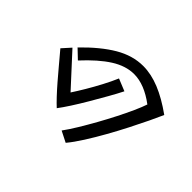

<svg xmlns="http://www.w3.org/2000/svg" viewBox="-139 -955 1278 1278"><g transform="rotate(45 500.0 -316.5)"><path d="M501 8Q531 -33 564 -87.5Q597 -142 630.5 -202Q664 -262 694 -321Q724 -380 747 -431Q770 -482 782 -518Q674 -599 577 -599Q499 -599 419.5 -548.5Q340 -498 248 -398L185 -458Q292 -568 387.5 -624Q483 -680 582 -680Q657 -680 738 -647Q819 -614 911 -548Q895 -511 867 -452.5Q839 -394 804 -325.5Q769 -257 730 -187.5Q691 -118 652 -56.5Q613 5 578 47ZM612 -472Q591 -430 559.5 -374.5Q528 -319 494 -261Q460 -203 428 -153.5Q396 -104 373 -74Q351 -94 319 -128Q287 -162 253 -201.5Q219 -241 188 -278Q157 -315 135 -341Q113 -367 108 -373L162 -433L364 -213Q389 -251 418.5 -300.5Q448 -350 476.5 -404Q505 -458 526 -507Z"/></g></svg>

Font: Moralerspace Krypton JPDOC
Style: Regular
Weight: 400
Version: v0.0.6; ttfautohint (v1.8.4.7-5d5b-dirty) -l 6 -r 45 -G 200 